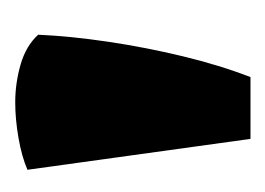

<svg xmlns="http://www.w3.org/2000/svg" viewBox="-70 -750 360 261"><g transform="rotate(-90 110.5 -619.0)"><path d="M52.7 -459 10.7 -762.2Q28.8 -770 54.2 -774.4Q79.6 -778.8 102.5 -778.8Q128.4 -778.8 153.8 -771.5Q179.2 -764.2 194.3 -747.6Q192.4 -704.1 184.8 -652.8Q177.2 -601.6 165 -551Q152.8 -500.5 136.7 -459Z"/></g></svg>

Font: Fruktur
Style: Regular
Weight: 400
Designer: Viktoriya Grabowska, Eben Sorkin
Foundry: Viktoriya Grabowska
Version: Version 1.008; ttfautohint (v1.8.4.7-5d5b)